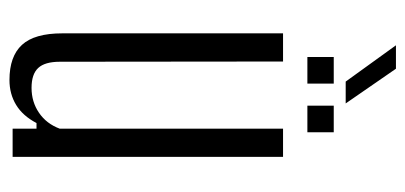

<svg xmlns="http://www.w3.org/2000/svg" viewBox="-256 -634 898 426"><g transform="rotate(90 193.0 -421.0)"><path d="M157.5 7Q105 7 79.5 -20.8Q54 -48.5 54 -110V-600H116.5L117 -105Q117 -71.5 130.8 -56.8Q144.5 -42 175 -42Q206 -42 230.2 -58.5Q254.5 -75 265.5 -104.5V-600H328V0H265.5V-53H253Q237 -22.5 212.8 -7.8Q188.5 7 157.5 7ZM214.5 -654V-712.5H273.5V-654ZM106.5 -654V-712.5H165.5V-654ZM161 -739 80.5 -850.5H132.5L209.5 -739Z"/></g></svg>

Font: Big Shoulders Text Thin Light
Style: Regular
Weight: 300
Version: Version 2.002